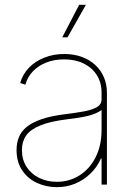

<svg xmlns="http://www.w3.org/2000/svg" viewBox="-20 -773 558 804"><path d="M218.3 10.7Q173.3 10.7 134.8 -7.1Q96.2 -24.9 72.8 -59.8Q49.3 -94.7 49.3 -145Q49.3 -173.3 58.8 -197.8Q68.4 -222.2 91.3 -241.2Q114.3 -260.3 154.8 -274.2Q195.3 -288.1 257.3 -295.4Q296.9 -300.3 330.8 -306.4Q364.7 -312.5 385 -324Q405.3 -335.4 405.3 -356.9V-384.8Q405.3 -426.8 385.7 -458Q366.2 -489.3 330.8 -506.8Q295.4 -524.4 248.5 -524.4Q208.5 -524.4 174.8 -511.5Q141.1 -498.5 118.2 -474.9Q95.2 -451.2 86.4 -418.5L64.5 -425.3Q74.7 -461.9 101.1 -489.3Q127.4 -516.6 165.8 -531.7Q204.1 -546.9 248.5 -546.9Q289.6 -546.9 322.8 -534.7Q356 -522.5 379.4 -500.5Q402.8 -478.5 415.3 -449Q427.7 -419.4 427.7 -384.8V0H405.3V-109.4H402.8Q386.7 -73.2 359.1 -46.4Q331.5 -19.5 295.7 -4.4Q259.8 10.7 218.3 10.7ZM218.3 -11.7Q270 -11.7 312.5 -38.3Q355 -64.9 380.1 -114Q405.3 -163.1 405.3 -229V-312.5Q395 -304.7 381.1 -298.6Q367.2 -292.5 349.9 -288.1Q332.5 -283.7 310.8 -280.3Q289.1 -276.9 264.2 -273.9Q191.4 -265.1 149.4 -248Q107.4 -231 89.6 -205.6Q71.8 -180.2 71.8 -145Q71.8 -104 91.3 -74.2Q110.8 -44.4 144 -28.1Q177.2 -11.7 218.3 -11.7ZM240.7 -616.7 311.5 -752.9H339.8L262.7 -616.7Z"/></svg>

Font: Inter 18pt Thin
Style: Regular
Weight: 250
Designer: Rasmus Andersson
Foundry: rsms
Version: Version 4.001;git-66647c0bb